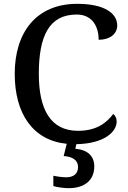

<svg xmlns="http://www.w3.org/2000/svg" viewBox="-20 -744 669 1004"><path d="M339 240C424 240 473 197 473 126C473 73 439 39 374 34L379 10C529 7 590 -57 590 -108C590 -127 583 -140 572 -148C538 -103 487 -60 388 -60C242 -60 183 -175 183 -358C183 -556 237 -668 381 -668C467 -668 496 -599 496 -536C554 -536 593 -566 593 -611C593 -675 525 -724 384 -724C169 -724 57 -574 57 -358C57 -152 150 -10 329 8L313 72C356 75 388 91 388 130C388 164 365 183 327 183C309 183 283 180 259 175V229C283 236 318 240 339 240Z"/></svg>

Font: Noto Serif Devanagari Medium
Style: Regular
Weight: 500
Designer: Universal Thirst, Indian Type Foundry and the Monotype Design Team
Foundry: Monotype Imaging Inc.
Version: Version 2.004